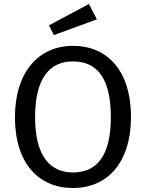

<svg xmlns="http://www.w3.org/2000/svg" viewBox="-20 -931 732 963"><path d="M55 -343C55 -112 174 12 346 12C519 12 637 -116 637 -344C637 -576 519 -701 346 -701C174 -701 55 -570 55 -343ZM346 -623C464 -623 536 -542 536 -344C536 -144 462 -66 346 -66C234 -66 156 -144 156 -343C156 -542 231 -623 346 -623ZM250 -755 466 -834 426 -911 226 -804Z"/></svg>

Font: FiraGO Unicode
Style: Regular
Weight: 400
Designer: bBox Type
Foundry: bBox Type GmbH
Version: Version 1.001;PS 001.001;hotconv 1.0.88;makeotf.lib2.5.64775